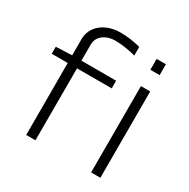

<svg xmlns="http://www.w3.org/2000/svg" viewBox="-165 -888 1025 1040"><g transform="rotate(30 347.5 -368.0)"><path d="M538 -642H596V-710H538ZM538 0H596V-540H538ZM132 0H190V-450H407V-498H190V-600C190 -649 235 -684 296 -684C338 -684 383 -676 424 -665V-719C383 -730 340 -736 298 -736C202 -736 132 -679 132 -600V-498L32 -494V-450H132Z"/></g></svg>

Font: Resamitz
Style: Regular
Weight: 500
Designer: gluk
Foundry: gluk
Version: Version 0.047